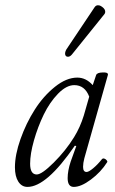

<svg xmlns="http://www.w3.org/2000/svg" viewBox="-20 -714 447 747"><path d="M259.8 -502Q252 -492.7 243.7 -493.2Q235.4 -493.7 233.6 -501.7Q231.9 -509.8 237.8 -521L348.1 -686Q352.5 -692.4 359.1 -693.4Q365.7 -694.3 371.8 -690.9Q377.9 -687.5 383.1 -682.4Q388.2 -677.2 389.2 -671.1Q390.1 -665 387.2 -660.2ZM86.9 13.2Q64.5 13.2 51.3 -7.3Q38.1 -27.8 38.1 -63Q38.1 -111.8 59.8 -173.1Q81.5 -234.4 115 -287.1Q148.4 -339.8 193.4 -376Q238.3 -412.1 280.8 -412.1Q314.5 -412.1 340.8 -382.8L354 -421.9Q357.4 -431.6 379.4 -432.1Q399.9 -433.1 399.9 -424.8Q400.4 -423.8 399.9 -422.9L308.1 -98.1Q303.2 -79.1 303.2 -64.9Q303.2 -44.9 316.9 -44.9Q325.2 -44.9 342.5 -59.3Q359.9 -73.7 377 -95.2Q380.9 -98.6 386 -96.9Q391.1 -95.2 395 -90.6Q398.9 -85.9 397 -83Q372.1 -43.9 333.7 -15.4Q295.4 13.2 267.1 13.2Q243.2 13.2 243.2 -21Q243.2 -49.3 254.9 -85L276.9 -146L271 -147Q161.1 13.2 86.9 13.2ZM123 -35.2Q142.6 -35.2 189 -81.3Q235.4 -127.4 268.1 -180.2Q292 -218.8 306.2 -265.1L327.1 -337.9Q310.1 -382.8 269 -382.8Q238.3 -382.8 205.8 -349.4Q173.3 -315.9 150.1 -268.1Q127 -220.2 112.1 -167.7Q97.2 -115.2 97.2 -77.1Q97.2 -35.2 123 -35.2Z"/></svg>

Font: Junicode SmCond Light
Style: Italic
Weight: 300
Width: 4
Italic angle: -11°
Designer: Peter S. Baker
Version: Version 2.206